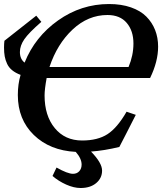

<svg xmlns="http://www.w3.org/2000/svg" viewBox="-44 -755 808 957"><path d="M704.1 -366.2H188.5Q178.2 -310.1 178.2 -279.3Q178.2 -178.2 229 -116.5Q279.8 -54.7 365.2 -54.7Q442.9 -54.7 491.7 -86.2Q540.5 -117.7 586.9 -198.2L632.8 -182.6Q611.8 -140.6 584.2 -87.2Q556.6 -33.7 550.8 -22.5Q476.1 -4.4 409.7 0.5Q464.8 57.1 464.8 95.2Q464.8 132.8 435.5 157.5Q406.2 182.1 357.9 182.1Q324.2 182.1 285.9 165Q247.6 147.9 217.8 122.1L237.8 80.1Q293 111.3 319.8 111.3Q339.4 111.3 351.1 98.4Q362.8 85.4 362.8 65.4Q362.8 35.2 333.5 2Q204.1 -4.9 124.5 -82.3Q44.9 -159.7 44.9 -281.2Q44.9 -335.9 58.6 -381.8Q33.7 -391.1 16.8 -404.8Q0 -418.5 -8.5 -436.8Q-17.1 -455.1 -20.5 -474.1Q-23.9 -493.2 -23.9 -517.6Q-23.9 -536.6 -22 -551.8Q-12.7 -559.1 136.7 -676.8L162.1 -646Q99.6 -591.8 77.4 -559.6Q55.2 -527.3 55.2 -495.6Q55.2 -460.9 78.6 -442.9Q130.4 -571.8 245.6 -653.3Q360.8 -734.9 499.5 -734.9Q561 -734.9 608.6 -718.3Q656.2 -701.7 685.3 -672.4Q714.4 -643.1 729.2 -605.2Q744.1 -567.4 744.1 -522.5Q744.1 -448.2 704.1 -366.2ZM491.7 -680.2Q395 -680.2 317.9 -607.9Q240.7 -535.6 202.6 -420.9H596.7Q621.1 -479 621.1 -538.1Q621.1 -601.6 587.6 -640.9Q554.2 -680.2 491.7 -680.2Z"/></svg>

Font: Flanker
Style: Bold Italic
Weight: 700
Italic angle: -12°
Designer: Flanker
Version: Version 2.000